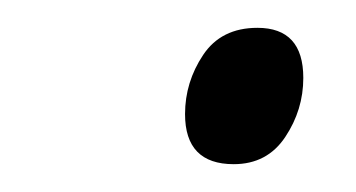

<svg xmlns="http://www.w3.org/2000/svg" viewBox="-20 -558 256 138"><path d="M148 -440Q113 -440 113 -476Q113 -499 126 -518.5Q139 -538 165 -538Q198 -538 198 -502Q198 -479 185 -459.5Q172 -440 148 -440Z"/></svg>

Font: Noto Sans SemiCondensed Light
Style: Italic
Weight: 300
Width: 4
Italic angle: -12°
Designer: Monotype Design Team
Foundry: Monotype Imaging Inc.
Version: Version 2.013; ttfautohint (v1.8.4.7-5d5b)